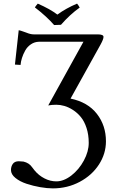

<svg xmlns="http://www.w3.org/2000/svg" viewBox="-20 -836 652 1067"><path d="M522.9 -645Q555.2 -645 555.2 -630.9Q555.2 -618.2 539.1 -588.9L372.1 -288.1Q468.3 -268.1 518.6 -203.1Q568.8 -138.2 568.8 -50.8Q568.8 18.1 530 78.1Q491.2 138.2 422.9 174.6Q354.5 210.9 273.9 210.9Q242.2 210.9 203.1 204.1Q164.1 197.3 127.2 185.1Q90.3 172.9 65.7 152.8Q41 132.8 41 108.9Q41 89.4 51 75Q61 60.5 84 60.1Q88.4 59.6 110.8 62Q142.1 69.8 157.2 91.8Q159.7 94.7 164.6 101.3Q169.4 107.9 171.9 110.8Q195.3 139.2 227.3 155.5Q259.3 171.9 293 171.9Q334.5 171.9 376.7 139.2Q418.9 106.4 446 56.2Q473.1 5.9 473.1 -42Q473.1 -87.4 460.9 -124.8Q448.7 -162.1 429.4 -185.5Q410.2 -209 385.5 -224.9Q360.8 -240.7 337.6 -247.3Q314.5 -253.9 293 -253.9Q267.1 -253.9 248 -250L443.8 -604H196.8Q171.9 -603.5 151.9 -589.8Q131.8 -576.2 120.1 -555.2Q108.4 -534.2 102.1 -513.9Q95.7 -493.7 94.2 -475.1L63 -477.1L84 -668Q93.3 -666.5 107.2 -661.4Q121.1 -656.2 126 -654.8Q149.4 -645 167 -645ZM173.8 -794.9Q177.7 -801.8 189.9 -815.9Q258.8 -785.6 298.8 -754.9Q346.2 -789.6 408.2 -815.9Q417 -805.7 422.9 -793.9Q368.7 -755.4 318.8 -698.2L280.8 -696.8Q239.3 -744.6 173.8 -794.9Z"/></svg>

Font: Common Serif News
Style: Regular
Weight: 450
Designer: Philipp H. Poll, Khaled Hosny
Foundry: Stefan Peev, Context Ltd.
Version: Version 1.026